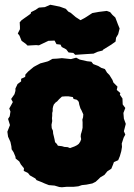

<svg xmlns="http://www.w3.org/2000/svg" viewBox="-20 -767 566 809"><path d="M241 22 230 21 210 15 186 13 168 6 157 1 134 -8 129 -15 106 -28 98 -38 80 -47 81 -58 68 -74 61 -87 46 -99 45 -107 37 -126 29 -138 28 -150 24 -169 14 -191 11 -212 22 -240 14 -266 21 -277 24 -297 19 -310 27 -324 34 -337 27 -350 41 -370 45 -384V-394L54 -413L69 -424V-435L86 -443L87 -453L99 -466L122 -485L131 -490L150 -500L180 -508L185 -510L201 -519L220 -520L241 -522L279 -518L301 -524L316 -516L347 -509L365 -507L373 -497L394 -489L407 -481L422 -476L431 -461L441 -451L454 -430L458 -419L475 -402L472 -388L487 -375L485 -368L496 -352L497 -327L508 -312L500 -291L502 -267L510 -245L502 -214L508 -200L501 -187L493 -162L494 -148L491 -130L485 -109L478 -92L460 -84L456 -73L449 -56L432 -45L420 -30L403 -20L395 -12L383 -1L369 6L344 11L325 13L310 18L291 20H262ZM275 -143 294 -150 304 -155 312 -161 318 -170 322 -180 320 -192 321 -202 323 -208 326 -219 328 -229V-239V-252L327 -263L330 -273L331 -285L323 -303L319 -310L314 -326L312 -337L309 -342L303 -347L290 -350L287 -358L269 -361H254L241 -360L229 -349L221 -340L214 -335L207 -327L204 -319L202 -310V-299L200 -291V-279L199 -269L200 -257L197 -241L198 -227L203 -216L204 -204L207 -192L210 -179L212 -168L219 -161L224 -153L241 -151L251 -148L265 -147ZM259 -559 240 -569 235 -579 218 -581 210 -596 184 -595 144 -576 132 -577 96 -575 89 -582 71 -595 62 -617 55 -626 64 -644V-655L63 -673L71 -682L109 -709L111 -716L129 -725L144 -735L169 -737L192 -747L232 -739L257 -730L268 -718L278 -713L299 -695L319 -682L338 -692L369 -712L397 -717L430 -721L444 -716L454 -704L466 -693L477 -664L484 -647L478 -623L469 -608L467 -592L449 -579L415 -558L412 -554L392 -549L374 -541L342 -539L297 -536L289 -544L269 -546Z"/></svg>

Font: Winky Rough ExtraBold
Style: Regular
Weight: 800
Designer: Simon Atzbach
Foundry: typofactur
Version: Version 1.206; ttfautohint (v1.8.4.7-5d5b)